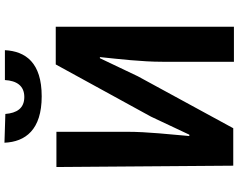

<svg xmlns="http://www.w3.org/2000/svg" viewBox="-124 -902 1069 861"><g transform="rotate(-90 410.5 -471.5)"><path d="M98 40H266L499 -388L580 -558H585C576 -471 564 -370 564 -278V43H721V-756H552L318 -329L237 -157H231C238 -240 250 -345 250 -435V-753H92ZM201 -986C205 -892 259 -819 409 -819C560 -819 611 -891 616 -984H482C479 -932 457 -897 406 -897C355 -897 334 -931 330 -982Z"/></g></svg>

Font: GenEiGothic-pro-Regular
Style: Bold
Weight: 700
Designer: Ryoko NISHIZUKA (kana & ideographs); Paul D. Hunt (Latin, Greek & Cyrillic); Wenlong ZHANG (bopomofo); Sandoll Communica
Foundry: Adobe Systems Incorporated; o_tamon
Version: Version 1.000.140830